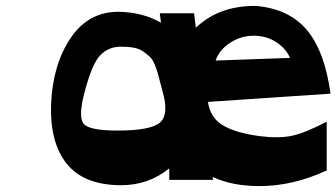

<svg xmlns="http://www.w3.org/2000/svg" viewBox="-20 -607 1139 650"><path d="M860 -146Q925 -138 969 -147.5Q1013 -157 1086 -195V-30Q972 23 858 23Q766 23 700 -8L701 2H553V-37Q483 20 390 20Q265 20 206.5 -52Q148 -124 153 -256Q159 -390 220 -479.5Q281 -569 385 -567Q465 -565 525 -530L521 -562H637L643 -513Q720 -587 843 -587H845Q957 -578 1018 -506.5Q1079 -435 1099 -290L684 -262Q692 -208 735 -182.5Q778 -157 860 -146ZM843 -486Q797 -487 759.5 -462.5Q722 -438 710 -402L962 -411Q947 -444 915 -464.5Q883 -485 843 -486ZM378 -165Q491 -165 522 -192.5Q553 -220 530 -299Q527 -309 521.5 -331Q516 -353 513 -363Q510 -373 503 -390Q496 -407 487 -415Q478 -423 465 -432.5Q452 -442 433 -445.5Q414 -449 389 -449Q348 -449 319.5 -420Q291 -391 265 -290Q244 -208 264.5 -186.5Q285 -165 378 -165Z"/></svg>

Font: OpenDyslexic
Style: Bold
Weight: 800
Designer: Abbie Gonzalez
Version: Version 0.920;hotconv 1.0.109;makeotfexe 2.5.65596